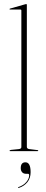

<svg xmlns="http://www.w3.org/2000/svg" viewBox="-20 -743 224 944"><path d="M112 -719V-21Q112 -11.5 124 -10L164 -5Q168 -5 168 -2Q168 0 165 0H29Q27 0 27 -2Q27 -4.5 34 -6L73 -10Q85 -11.5 85 -20V-692Q85 -696 81 -696H29Q27 -696 27 -698Q27 -700.5 30 -701L104 -722Q107 -723 109 -723Q112 -723 112 -719ZM108.5 111.5Q95.5 111.5 88.8 103.8Q82 96 82 84Q82 55 105 55Q130.5 55 130.5 103.5Q130.5 133 114.5 152.8Q98.5 172.5 73.5 180.5Q69.5 182 69 180Q68 178 70.5 177Q95.5 168.5 109.5 151.8Q123.5 135 123.5 119Q123.5 111.5 117.5 111.5Z"/></svg>

Font: Fraunces 144pt Thin
Style: Regular
Weight: 100
Version: Version 1.000;[f99f86859]